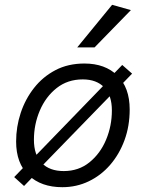

<svg xmlns="http://www.w3.org/2000/svg" viewBox="-20 -770 607 798"><path d="M331 -506Q417 -506 468 -456Q519 -406 519 -315Q519 -246 497.5 -187.5Q476 -129 438 -85Q400 -41 349 -16.5Q298 8 239 8Q151 8 99 -41.5Q47 -91 47 -182Q47 -243 66 -300.5Q85 -358 121.5 -404.5Q158 -451 210.5 -478.5Q263 -506 331 -506ZM245 -59Q307 -59 352 -95.5Q397 -132 421 -189.5Q445 -247 445 -311Q445 -374 413 -407Q381 -440 324 -440Q261 -440 215.5 -404Q170 -368 145.5 -310.5Q121 -253 121 -189Q121 -126 153.5 -92.5Q186 -59 245 -59ZM80 3 39 -34 96 -93 130 -125 406 -410 431 -441 488 -500 529 -464 472 -405 438 -372 162 -88 137 -56ZM301 -573 446 -750 524 -728 373 -573Z"/></svg>

Font: Livvic
Style: Italic
Weight: 400
Italic angle: -10°
Designer: Jacques Le Bailly, Baron von Fonthausen
Version: Version 1.001; ttfautohint (v1.8.2)